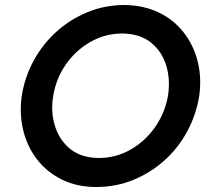

<svg xmlns="http://www.w3.org/2000/svg" viewBox="-20 -733 821 768"><path d="M67 -350Q79 -425 115 -491Q151 -557 206 -606.5Q261 -656 330.5 -684.5Q400 -713 478 -713Q555 -712 615 -683Q675 -654 714.5 -603.5Q754 -553 770.5 -488Q787 -423 777 -350Q765 -275 729.5 -208.5Q694 -142 638.5 -92Q583 -42 513.5 -13.5Q444 15 365 15Q288 15 228 -14.5Q168 -44 128.5 -95Q89 -146 73 -211.5Q57 -277 67 -350ZM193 -350Q182 -287 199.5 -230Q217 -173 260.5 -137.5Q304 -102 374 -101Q444 -101 503 -135Q562 -169 601 -225.5Q640 -282 652 -350Q662 -414 645 -470.5Q628 -527 584 -562.5Q540 -598 470 -599Q400 -599 341 -565Q282 -531 243 -474.5Q204 -418 193 -350Z"/></svg>

Font: Jost* Medium
Style: Italic
Weight: 500
Italic angle: -10°
Version: Version 3.7